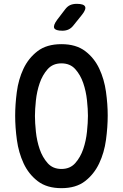

<svg xmlns="http://www.w3.org/2000/svg" viewBox="-20 -970 640 1000"><path d="M300 -90Q345 -90 372 -120.5Q399 -151 413.5 -193.5Q428 -236 433 -284Q438 -332 438 -367Q438 -401 433 -448Q428 -495 413.5 -537.5Q399 -580 372 -610Q345 -640 300 -640Q255 -640 228 -609.5Q201 -579 186.5 -536.5Q172 -494 167 -447Q162 -400 162 -366Q162 -331 167 -283.5Q172 -236 186.5 -193.5Q201 -151 228 -120.5Q255 -90 300 -90ZM300 10Q224 10 176.5 -26.5Q129 -63 103 -119Q77 -175 68 -241Q59 -307 59 -367Q59 -425 67.5 -490.5Q76 -556 102 -611.5Q128 -667 175.5 -703.5Q223 -740 300 -740Q376 -740 423.5 -704Q471 -668 497 -612.5Q523 -557 532 -492Q541 -427 541 -369Q541 -308 532 -241.5Q523 -175 496.5 -119Q470 -63 423 -26.5Q376 10 300 10ZM305 -810Q269 -810 262.5 -823.5Q256 -837 277 -866L319 -921Q331 -937 345.5 -943.5Q360 -950 380 -950Q416 -950 423 -936Q430 -922 407 -893L362 -837Q351 -823 337 -816.5Q323 -810 305 -810Z"/></svg>

Font: Maple Mono Normal NL Medium
Style: Regular
Weight: 500
Monospace: yes
Designer: subframe7536
Version: Version 7.000